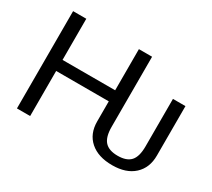

<svg xmlns="http://www.w3.org/2000/svg" viewBox="-133 -927 1299 1176"><g transform="rotate(30 517.0 -339.0)"><path d="M640.6 -192.4Q640.6 -120.6 669.4 -88.9Q698.2 -57.1 760.7 -57.1Q823.2 -57.1 851.8 -88.6Q880.4 -120.1 880.4 -192.4V-528.3H968.8V-178.2Q968.8 -91.8 913.6 -41Q858.4 9.8 760.3 9.8Q660.6 9.8 604 -40Q547.4 -89.8 547.4 -176.8V-318.8H175.3V0H82V-688H175.3V-397H547.4V-688H640.6Z"/></g></svg>

Font: Arimo Nerd Font
Style: Regular
Weight: 400
Designer: Steve Matteson
Foundry: Monotype Imaging Inc.
Version: Version 1.33;Nerd Fonts 3.2.1